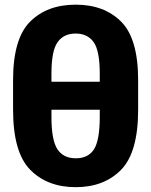

<svg xmlns="http://www.w3.org/2000/svg" viewBox="-20 -776 639 811"><path d="M299.8 14.6Q419.4 14.6 491.5 -58.8Q563.5 -132.3 563.5 -313V-437Q563.5 -612.8 491.7 -684.6Q419.9 -756.3 299.8 -756.3Q179.2 -756.3 107.2 -684.6Q35.2 -612.8 35.2 -437V-313Q35.2 -132.3 107.7 -58.8Q180.2 14.6 299.8 14.6ZM300.3 -107.4Q247.6 -107.4 222.4 -145.8Q197.3 -184.1 197.3 -282.7V-464.4Q197.3 -562 223.4 -598.1Q249.5 -634.3 299.3 -634.3Q349.6 -634.3 375.5 -598.1Q401.4 -562 401.4 -464.4V-282.7Q401.4 -184.1 377.2 -145.8Q353 -107.4 300.3 -107.4ZM116.2 -312.5H482.4V-430.7H116.2Z"/></svg>

Font: Roboto Flex
Style: wght 800 wdth 100 opsz 14.0 GRAD 0.00 slnt 0.00 XTRA 468 XOPQ 96 YOPQ 79 YTLC 514 YTUC 712 YTAS 750 YTDE -203.00 YTFI 738
Weight: 800
Designer: Berlow after Robertson
Foundry: Google
Version: Version 3.100